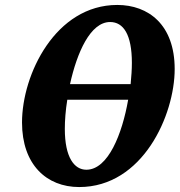

<svg xmlns="http://www.w3.org/2000/svg" viewBox="-20 -745 726 776"><path d="M300 11C557 11 686 -280 686 -466C686 -645 580 -725 454 -725C205 -725 69 -445 69 -250C69 -80 168 11 300 11ZM425 -656C479 -656 513 -605 513 -491C513 -465 511 -436 508 -405H263C291 -532 345 -656 425 -656ZM329 -59C280 -59 242 -109 242 -224C242 -258 245 -299 252 -342H498C474 -204 417 -59 329 -59Z"/></svg>

Font: Noto Serif ExtraCondensed Black
Style: Italic
Weight: 900
Width: 2
Italic angle: -12°
Designer: Monotype Design Team
Foundry: Monotype Imaging Inc.
Version: Version 2.014